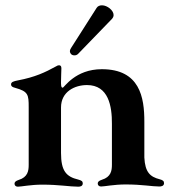

<svg xmlns="http://www.w3.org/2000/svg" viewBox="-20 -702 645 730"><path d="M47.9 7.8C60.7 7.8 96.9 0 141 0C204.5 0 245.7 7.8 277.7 7.8C284.8 7.8 294.7 6 294.7 -5C294.7 -12.4 290.1 -16 277.7 -19.2C231.2 -30.2 212 -52.6 212 -120.7V-293.3C212 -353.7 264.2 -378.6 310.7 -378.6C393.1 -378.6 405.9 -297.6 405.5 -231.5V-76C405.5 -53.6 402.3 -29.1 367.2 -18.5C355.5 -14.6 351.6 -10.3 351.6 -4.3C351.6 2.8 356.9 7.1 364.3 7.1C377.1 7.1 413.4 -0.7 457.4 -0.7C521 -0.7 557.9 7.1 585.9 7.1C593 7.1 603.7 5.3 603.7 -5.7C603.7 -13.5 599.1 -17.4 586.6 -20.6C550.8 -29.8 531.6 -47.2 528.8 -103V-238.6C529.1 -332.4 511.4 -438.9 367.2 -438.9C265.3 -438.9 224.1 -368.6 218.4 -368.6C213.8 -368.6 212.4 -372.2 212 -384.9C212 -387.1 212 -388.8 212 -391.3V-406.2V-391.3C212 -409.8 213.4 -431.8 213.4 -442.5C213.4 -450.3 210.2 -453.8 204.5 -453.8C200.6 -453.8 198.2 -452.8 193.5 -449.9C151.6 -426.8 113.3 -408.7 47.9 -396.3C31.6 -393.1 22 -390.3 22 -381C22 -373.6 27.3 -370.7 38 -367.9C87.4 -354.4 89.1 -341.6 89.1 -294.7V-75.3C89.1 -52.9 85.9 -28.4 50.8 -17.8C39.1 -13.8 35.2 -9.6 35.2 -3.6C35.2 3.6 40.5 7.8 47.9 7.8ZM245.7 -507.1C245.7 -502.1 249.6 -491.5 262.8 -491.5C268.1 -491.5 272.7 -492.9 277 -497.2L405.5 -630C409.8 -634.6 411.9 -639.6 411.9 -644.9C411.9 -662.6 387.8 -681.8 367.9 -681.8C359.7 -681.8 351.9 -679.3 347.3 -671.9L250 -519.2C246.4 -513.5 245.7 -510.7 245.7 -507.1Z"/></svg>

Font: Margiela Serif Semibold
Style: Regular
Weight: 600
Designer: Andreas Faust, Stefan Endress
Version: Version 1.002;FEAKit 1.0